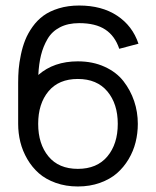

<svg xmlns="http://www.w3.org/2000/svg" viewBox="-20 -674 570 702"><path d="M410.6 -221.2Q410.6 -294.4 372.6 -339.8Q334.5 -385.3 264.6 -385.3Q194.8 -385.3 157.2 -340.1Q119.6 -294.9 119.6 -221.2Q119.6 -147.5 157.2 -102.1Q194.8 -56.6 264.6 -56.6Q334.5 -56.6 372.6 -102.1Q410.6 -147.5 410.6 -221.2ZM264.6 -449.7Q319.3 -449.7 362.5 -429.9Q405.8 -410.2 431.4 -377.2Q457 -344.2 470.5 -304.4Q483.9 -264.6 483.9 -221.2Q483.9 -186.5 475.8 -154.1Q467.8 -121.6 450.2 -92Q432.6 -62.5 407.5 -40.5Q382.3 -18.6 345.5 -5.4Q308.6 7.8 264.6 7.8Q220.7 7.8 183.8 -5.4Q147 -18.6 122.1 -40.5Q97.2 -62.5 79.8 -92.3Q62.5 -122.1 54.4 -154.5Q46.4 -187 46.4 -221.2V-372.1Q46.4 -397.5 48.3 -421.1Q50.3 -444.8 56.4 -474.1Q62.5 -503.4 72.3 -527.8Q82 -552.2 99.1 -576.2Q116.2 -600.1 138.9 -616.7Q161.6 -633.3 195.3 -643.6Q229 -653.8 269.5 -653.8Q352.1 -653.8 408.2 -616.7Q464.4 -579.6 486.3 -514.2L416 -495.6Q400.4 -542.5 365 -565.9Q329.6 -589.4 269.5 -589.4Q228.5 -589.4 199.2 -574.2Q169.9 -559.1 153.8 -531.5Q137.7 -503.9 129.9 -472.2Q122.1 -440.4 120.1 -399.9Q176.8 -449.7 264.6 -449.7Z"/></svg>

Font: AzarMehrMonospaced
Style: SerifBold
Weight: 1
Designer: Amin Abedi
Version: Version 1.00